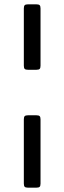

<svg xmlns="http://www.w3.org/2000/svg" viewBox="-20 -765 297 886"><path d="M167 -214V82Q167 93 163 97Q159 101 148 101H109Q98 101 94 97Q90 93 90 82V-214Q90 -225 94 -229Q98 -233 109 -233H148Q159 -233 163 -229Q167 -225 167 -214ZM109 -745H148Q159 -745 163 -741Q167 -737 167 -726V-462Q167 -451 163 -447Q159 -443 148 -443H109Q98 -443 94 -447Q90 -451 90 -462V-726Q90 -737 94 -741Q98 -745 109 -745Z"/></svg>

Font: Crete Round
Style: Regular
Weight: 400
Designer: Veronika Burian
Foundry: TypeTogether
Version: Version 1.001